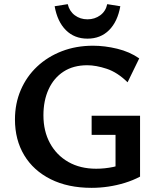

<svg xmlns="http://www.w3.org/2000/svg" viewBox="-20 -891 762 924"><path d="M421 13Q307 13 224 -28.5Q141 -70 96.5 -144Q52 -218 52 -316Q52 -393 80 -458Q108 -523 158.5 -570.5Q209 -618 277.5 -644.5Q346 -671 428 -671Q484 -671 544 -656.5Q604 -642 650 -610L594 -495Q545 -543 493.5 -560Q442 -577 400 -577Q333 -577 286 -546.5Q239 -516 214 -461.5Q189 -407 189 -336Q189 -260 220.5 -202Q252 -144 309 -111.5Q366 -79 443 -79Q484 -79 525 -87.5Q566 -96 601 -117L536 -42V-242H421V-334H654V-41Q620 -23 581 -11Q542 1 501.5 7Q461 13 421 13ZM401 -705Q338 -705 297 -746Q256 -787 243 -861L306 -871Q314 -837 340 -817.5Q366 -798 401 -798Q436 -798 462.5 -817.5Q489 -837 496 -871L559 -861Q546 -787 505 -746Q464 -705 401 -705Z"/></svg>

Font: Ysabeau Office
Style: Bold
Weight: 700
Designer: Christian Thalmann (Catharsis Fonts)
Version: Version 2.001;gftools[0.9.30]; featfreeze: tnum,lnum,ss02